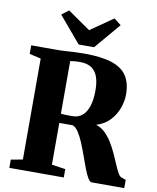

<svg xmlns="http://www.w3.org/2000/svg" viewBox="-103 -1067 937 1146"><g transform="rotate(10 365.0 -494.0)"><path d="M33.5 0V-50L104.5 -63V-675L35 -691V-743H187.5Q219 -743 244.2 -744.8Q269.5 -746.5 295.5 -748Q321.5 -749.5 355 -749.5Q461.5 -749.5 524.8 -728.2Q588 -707 615.8 -663.2Q643.5 -619.5 643.5 -552Q643.5 -511.5 628.2 -469Q613 -426.5 581.2 -392.5Q549.5 -358.5 499 -343Q530.5 -333.5 554.8 -309.8Q579 -286 597.8 -255.2Q616.5 -224.5 631.5 -191.5Q646.5 -158.5 658.5 -129.8Q670.5 -101 681.2 -82Q692 -63 703 -59.5L730 -50V0H533.5Q521 0 508.8 -21Q496.5 -42 483.8 -75.5Q471 -109 457.5 -147.5Q444 -186 429 -222Q414 -258 397.5 -283.5Q381 -309 362 -316Q352.5 -316 341.8 -316Q331 -316 320.2 -316Q309.5 -316 299.5 -316Q289.5 -316 280.5 -316V-63L363.5 -50.5V0ZM352.5 -369.5Q386.5 -369.5 410.5 -390Q434.5 -410.5 447 -449.5Q459.5 -488.5 459.5 -544.5Q459.5 -593 447.5 -626.8Q435.5 -660.5 409.2 -678Q383 -695.5 339.5 -695.5Q323.5 -695.5 313 -694.8Q302.5 -694 295 -692.8Q287.5 -691.5 280.5 -690.5V-372Q288 -370.5 302.2 -370Q316.5 -369.5 331 -369.5Q345.5 -369.5 352.5 -369.5ZM313 -797 179.5 -955 222 -987.5 359.5 -892 497 -987.5 540 -954 406.5 -797Z"/></g></svg>

Font: Merriweather 60pt Black
Style: Regular
Weight: 900
Version: Version 2.100